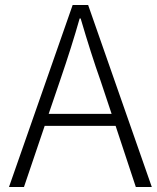

<svg xmlns="http://www.w3.org/2000/svg" viewBox="-20 -749 628 769"><path d="M175 -293H427L383 -425Q345 -532 303 -675H299Q268 -565 220 -425ZM524 0 443 -245H159L76 0H16L271 -729H333L588 0Z"/></svg>

Font: NotoSansHansLight
Style: Regular
Weight: 300
Designer: Ryoko NISHIZUKA  (kana & ideographs); Paul D. Hunt (Latin, Greek & Cyrillic); Wenlong ZHANG  (bopomofo); Sandoll Communi
Foundry: Adobe Systems Incorporated
Version: Version 1.00;December 8, 2021;FontCreator 13.0.0.2675 64-bit